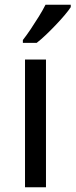

<svg xmlns="http://www.w3.org/2000/svg" viewBox="-20 -786 317 806"><path d="M173 0H85V-536H173ZM277 -756Q268 -742 251 -722Q234 -702 213.5 -680.5Q193 -659 172.5 -639.5Q152 -620 134 -606H76V-618Q91 -637 108.5 -663Q126 -689 143 -716.5Q160 -744 171 -766H277Z"/></svg>

Font: Noto Sans Bassa Vah
Style: Regular
Weight: 400
Designer: Monotype Design Team
Foundry: Monotype Imaging Inc.
Version: Version 2.002